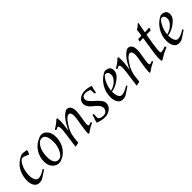

<svg xmlns="http://www.w3.org/2000/svg" viewBox="249 -1867 3084 3084"><g transform="rotate(-45 1791.0 -325.5)"><path d="M255 -459Q213 -459 170 -373Q127 -287 127 -175Q127 -120 148 -80.5Q169 -41 203 -41Q265 -41 353 -101Q363 -98 367 -81L245 -1Q219 20 162.5 20Q106 20 75.5 -27Q45 -74 45 -148Q45 -222 70 -290.5Q95 -359 129 -398Q163 -437 202 -464Q270 -509 304 -509Q318 -509 393 -496Q393 -477 384 -455Q375 -433 364 -420Q286 -459 255 -459Z M828 -135Q806 -94 773 -61.5Q740 -29 709 -12Q646 20 614 20Q549 20 501.5 -31.5Q454 -83 454 -168Q454 -278 513 -367Q558 -434 625.5 -471.5Q693 -509 726 -509Q789 -509 831 -456.5Q873 -404 873 -311Q873 -218 828 -135ZM789 -283Q789 -463 693 -463Q649 -463 613.5 -422Q578 -381 559.5 -320Q541 -259 541 -195Q541 -25 644 -25Q704 -25 746.5 -109.5Q789 -194 789 -283Z M1319 -340Q1319 -429 1271.5 -429Q1224 -429 1153.5 -322Q1083 -215 1071 -113L1058 5L982 20L1019 -253Q1027 -317 1027 -344Q1027 -409 1001 -409Q994 -409 954 -388Q942 -398 942 -412Q1017 -453 1082 -516L1099 -511Q1103 -484 1103 -450.5Q1103 -417 1100 -383Q1097 -349 1090.5 -301Q1084 -253 1083 -240Q1186 -470 1302 -509Q1397 -509 1397 -380Q1397 -331 1380 -235.5Q1363 -140 1363 -117Q1363 -94 1366.5 -83.5Q1370 -73 1383.5 -73Q1397 -73 1433 -89Q1442 -80 1442 -65Q1368 -35 1290 24L1274 17Q1274 -65 1296.5 -186.5Q1319 -308 1319 -340Z M1701 -479Q1626 -479 1626 -407Q1626 -381 1657.5 -344.5Q1689 -308 1727.5 -276.5Q1766 -245 1797.5 -204Q1829 -163 1829 -128Q1829 -65 1776.5 -22.5Q1724 20 1650 20Q1610 20 1563 8.5Q1516 -3 1494 -16L1537 -152Q1550 -152 1561 -145Q1558 -133 1558 -97Q1558 -61 1559 -53Q1583 -17 1661 -17Q1693 -17 1718 -41.5Q1743 -66 1743 -99.5Q1743 -133 1723.5 -161.5Q1704 -190 1676 -213.5Q1648 -237 1620 -261Q1554 -319 1554 -380.5Q1554 -442 1604 -477.5Q1654 -513 1725 -513Q1796 -513 1858 -487Q1841 -438 1829 -365Q1825 -364 1815.5 -364Q1806 -364 1805 -367L1797 -453Q1762 -479 1701 -479Z M2288 -411Q2288 -328 2176 -255Q2102 -205 2021 -192Q2021 -125 2040.5 -83Q2060 -41 2097 -41Q2158 -41 2248 -101Q2259 -99 2261 -81L2140 -1Q2109 20 2054.5 20Q2000 20 1970 -28Q1940 -76 1940 -152Q1940 -264 2001.5 -362Q2063 -460 2169 -509Q2226 -509 2257 -487.5Q2288 -466 2288 -411ZM2149 -468Q2115 -468 2072 -385Q2029 -302 2022 -215Q2089 -231 2142 -276Q2206 -333 2206 -385Q2206 -468 2149 -468Z M2707 -340Q2707 -429 2659.5 -429Q2612 -429 2541.5 -322Q2471 -215 2459 -113L2446 5L2370 20L2407 -253Q2415 -317 2415 -344Q2415 -409 2389 -409Q2382 -409 2342 -388Q2330 -398 2330 -412Q2405 -453 2470 -516L2487 -511Q2491 -484 2491 -450.5Q2491 -417 2488 -383Q2485 -349 2478.5 -301Q2472 -253 2471 -240Q2574 -470 2690 -509Q2785 -509 2785 -380Q2785 -331 2768 -235.5Q2751 -140 2751 -117Q2751 -94 2754.5 -83.5Q2758 -73 2771.5 -73Q2785 -73 2821 -89Q2830 -80 2830 -65Q2756 -35 2678 24L2662 17Q2662 -65 2684.5 -186.5Q2707 -308 2707 -340Z M3014 -111Q3014 -81 3033 -81Q3064 -81 3135 -107Q3143 -96 3143 -77Q3075 -49 3042 -31.5Q3009 -14 2950 24L2934 17Q2930 1 2930 -52.5Q2930 -106 2956.5 -267Q2983 -428 2983 -438Q2983 -448 2977 -448Q2945 -448 2909 -447Q2903 -450 2903 -457Q2914 -478 2917 -493H2983Q2993 -493 3000 -542.5Q3007 -592 3007 -613Q3045 -628 3086 -675Q3097 -675 3103 -669Q3079 -564 3069 -493Q3113 -493 3166 -499Q3173 -494 3173 -487Q3163 -472 3158 -449H3061L3031 -269Q3014 -165 3014 -111Z M3564 -411Q3564 -328 3452 -255Q3378 -205 3297 -192Q3297 -125 3316.5 -83Q3336 -41 3373 -41Q3434 -41 3524 -101Q3535 -99 3537 -81L3416 -1Q3385 20 3330.5 20Q3276 20 3246 -28Q3216 -76 3216 -152Q3216 -264 3277.5 -362Q3339 -460 3445 -509Q3502 -509 3533 -487.5Q3564 -466 3564 -411ZM3425 -468Q3391 -468 3348 -385Q3305 -302 3298 -215Q3365 -231 3418 -276Q3482 -333 3482 -385Q3482 -468 3425 -468Z"/></g></svg>

Font: Rosarivo
Style: Italic
Weight: 400
Version: Version 1.003